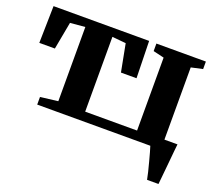

<svg xmlns="http://www.w3.org/2000/svg" viewBox="-119 -698 1180 1043"><g transform="rotate(20 471.0 -176.5)"><path d="M122.5 0V-44L224 -56.5V-485.5L138 -478L108.5 -319H18.5L23 -533H575.5L580.5 -319H490.5L460 -478L380.5 -485.5V-53H680.5V-474.5L617.5 -489.5V-533H903.5V-489.5L837 -475V0ZM823 180Q820 163 813.8 137.5Q807.5 112 800.2 84.5Q793 57 786.5 33.8Q780 10.5 776 -1L747.5 -57.5H912.5Q910.5 -41.5 908.2 -17Q906 7.5 903.2 35.8Q900.5 64 897.8 91.8Q895 119.5 892.8 142.8Q890.5 166 889 180Z"/></g></svg>

Font: Merriweather 72pt ExtraBold
Style: Regular
Weight: 800
Version: Version 2.100